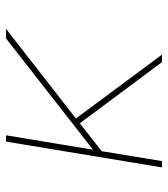

<svg xmlns="http://www.w3.org/2000/svg" viewBox="20 -580 560 640"><g transform="rotate(-90 300.0 -260.0)"><path d="M62 0 148 -520H169L121 -230L492 -520H524L225 -287L438 0H413L209 -274L116 -201L83 0Z"/></g></svg>

Font: Iosevka Aile Thin
Style: Italic
Weight: 100
Italic angle: -9°
Designer: Belleve Invis
Foundry: Belleve Invis
Version: Version 31.1.0; ttfautohint (v1.8.4)